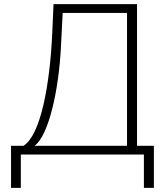

<svg xmlns="http://www.w3.org/2000/svg" viewBox="-20 -742 792 922"><path d="M146 -42C213 -90 263 -307 273 -524L281 -680H590V-42ZM719 -42H638V-722H237L231 -585C220 -338 176 -94 93 -42H33V160H80V0H671V160H719Z"/></svg>

Font: Perun ExtraLight
Style: Regular
Weight: 200
Foundry: Copyright (c) Stefan Peev, Context Ltd, 2016
Version: Version 1.089